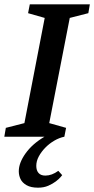

<svg xmlns="http://www.w3.org/2000/svg" viewBox="-33 -633 436 889"><path d="M143 236Q110 236 90 224.5Q70 213 62 196Q54 179 54 160Q54 121 85.5 77Q117 33 173 0H-13L-6 -41L80 -63L174 -550L97 -572L105 -613H383L376 -572L290 -550L195 -63L273 -41L265 0Q241 5 218 18.5Q195 32 176.5 51Q158 70 146.5 91.5Q135 113 135 135Q135 156 145.5 168Q156 180 177 180Q192 180 207 174.5Q222 169 237 158L255 178Q255 178 247.5 187Q240 196 225.5 207Q211 218 190.5 227Q170 236 143 236Z"/></svg>

Font: Manuale SemiBold
Style: Italic
Weight: 600
Italic angle: -11°
Designer: Eduardo Tunni / Pablo Cosgaya
Foundry: Eduardo Tunni / Pablo Cosgaya
Version: Version 1.002